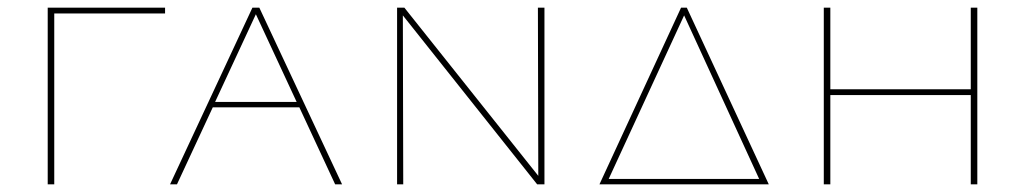

<svg xmlns="http://www.w3.org/2000/svg" viewBox="-20 -479 2664 499"><path d="M409 -444H121V0H104V-459H409Z M758 -200H533L440 0H422L636 -459H654L869 0H851ZM751 -214 645 -442 539 -214Z M1395 -459V0H1376L1027 -439L1028 0H1012V-459H1031L1379 -22L1378 -459Z M1978 0H1538L1750 -459H1765ZM1953 -14 1758 -439 1562 -14Z M2520 -459V0H2503V-232H2138V0H2121V-459H2138V-247H2503V-459Z"/></svg>

Font: Ysabeau SC Thin
Style: Regular
Weight: 200
Designer: Christian Thalmann (Catharsis Fonts)
Version: Version 0.003